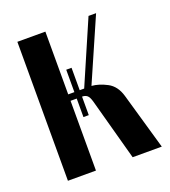

<svg xmlns="http://www.w3.org/2000/svg" viewBox="-99 -570 569 644"><g transform="rotate(-20 185.0 -248.0)"><path d="M206 -220Q201 -238 194 -243.5Q187 -249 177 -249H176V-183H157V-249H135V0H35V-496H135V-272H157V-352H176V-272H192L289 -496H316L218 -272Q244 -270 272.5 -255Q301 -240 312 -202L370 0H266Z"/></g></svg>

Font: Moniqa Extra Bold Narrow Heading
Style: Regular
Weight: 800
Width: 4
Designer: Rajesh Rajput
Foundry: Rajesh Rajput
Version: Version 1.000;December 15, 2022;FontCreator 14.0.0.2794 32-b